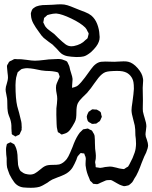

<svg xmlns="http://www.w3.org/2000/svg" viewBox="-20 -818 708 892"><path d="M638 -61Q631 -41 622 -20.5Q613 0 604 12Q598 24 594 29Q582 41 577 43Q575 44 570.5 44.5Q566 45 564 46L556 47Q555 47 546 44Q536 41 524.5 34Q513 27 507 24Q505 23 502.5 21.5Q500 20 497 19Q494 18 488 18.5Q482 19 479 19Q475 19 472.5 20Q470 21 468 22L445 32Q443 33 440.5 34.5Q438 36 434 37Q432 38 428.5 37.5Q425 37 423 37Q421 36 418.5 36.5Q416 37 414 36Q410 34 408 30L399 22L394 9Q382 -17 379 -41Q377 -49 377.5 -58.5Q378 -68 378 -71Q378 -74 378.5 -77.5Q379 -81 378 -85Q378 -88 376 -92.5Q374 -97 373 -99Q373 -103 372 -104Q370 -106 360 -106Q358 -108 355 -107Q354 -107 352 -104.5Q350 -102 349 -101L341 -92Q339 -89 337.5 -84Q336 -79 335 -76Q326 -55 318 -41.5Q310 -28 297 -18Q284 -7 250 5Q241 8 223 16Q210 23 200 31Q176 46 163 50Q142 56 106 54Q86 54 73 49Q57 43 46 28.5Q35 14 24 -8Q15 -32 13 -40Q11 -51 11 -65Q11 -79 11 -83Q10 -90 9 -99.5Q8 -109 8 -121Q8 -131 9 -135Q10 -137 10.5 -142Q11 -147 12 -148Q13 -150 17.5 -152Q22 -154 24 -155Q25 -155 26.5 -156Q28 -157 29 -157Q31 -157 32 -156Q33 -155 34 -154Q36 -153 40.5 -151Q45 -149 47 -147Q47 -146 48 -144Q49 -142 51 -139Q56 -129 59 -115Q62 -99 62 -81Q62 -72 64 -52Q69 -30 76 -23L89 -14Q95 -10 109 -8Q112 -7 119 -7Q132 -7 142 -12.5Q152 -18 165 -29Q181 -43 191 -47Q201 -52 223 -52Q245 -52 255 -54Q274 -59 290 -79Q298 -90 306 -109L317 -135Q329 -169 343 -191Q350 -203 360 -211Q366 -217 366 -217L377 -219Q380 -219 382.5 -220Q385 -221 387 -221Q389 -221 392.5 -219Q396 -217 397 -216Q399 -215 402 -214Q405 -213 407 -211Q409 -209 410.5 -206Q412 -203 413 -201Q414 -200 415.5 -197.5Q417 -195 418 -192Q420 -188 420 -179Q421 -171 421 -153Q421 -136 422 -127Q423 -120 424.5 -107Q426 -94 425 -84Q425 -79 423.5 -73.5Q422 -68 422 -63Q422 -60 424 -52Q424 -43 425 -41Q428 -40 432 -40Q436 -40 439 -39L445 -38Q450 -38 456.5 -39.5Q463 -41 468 -42L488 -44Q499 -45 521 -39Q534 -35 543 -34Q546 -34 550.5 -33Q555 -32 557 -33Q558 -33 561 -35.5Q564 -38 566 -39Q574 -43 575 -44L581 -54L596 -84Q608 -112 610 -127Q612 -141 612 -150Q612 -163 611 -172.5Q610 -182 609 -189Q609 -220 606 -235Q601 -256 599 -263Q591 -291 591 -306Q591 -318 595 -342Q601 -384 602 -405Q602 -426 600 -436Q597 -453 586 -466Q575 -479 559 -484Q543 -490 506 -488Q502 -488 490.5 -487Q479 -486 470 -483Q454 -477 437 -456L417 -429Q404 -409 384 -386Q378 -380 363 -365.5Q348 -351 341 -337Q335 -324 335 -297Q335 -281 333.5 -270Q332 -259 327 -250Q316 -229 305.5 -215Q295 -201 280 -197Q268 -193 267 -193Q264 -193 258 -199Q250 -203 249 -204L247 -212Q243 -227 243 -242Q241 -291 242 -315Q243 -323 244.5 -336.5Q246 -350 246 -358Q246 -371 243 -384Q242 -389 241 -395.5Q240 -402 240 -410Q240 -418 241 -422Q243 -430 247.5 -439.5Q252 -449 253 -452Q254 -454 255.5 -457Q257 -460 257 -462Q257 -465 255.5 -467.5Q254 -470 254 -472Q253 -474 252.5 -476Q252 -478 251 -480Q249 -482 243 -483.5Q237 -485 236 -485Q231 -486 223 -487Q215 -488 211 -488Q191 -488 172 -491L152 -495Q120 -502 99 -501Q84 -499 78 -496Q76 -494 74.5 -492.5Q73 -491 71 -490Q69 -488 66.5 -486Q64 -484 62 -482L59 -472Q54 -458 53 -442Q52 -426 52 -423Q52 -359 60 -325L69 -293Q75 -271 77 -260Q81 -248 81 -224Q80 -221 80.5 -218Q81 -215 80 -213L75 -203Q73 -196 70 -193Q68 -191 63.5 -189.5Q59 -188 57 -187Q56 -186 55 -185Q54 -184 52 -184Q50 -184 49 -185Q48 -186 47 -187Q45 -188 40.5 -190.5Q36 -193 35 -195Q34 -197 34.5 -199.5Q35 -202 34 -204L33 -223Q34 -245 27 -266Q25 -271 21 -281.5Q17 -292 16 -301Q14 -312 14 -334Q14 -352 13 -360Q12 -369 9 -381.5Q6 -394 6 -403Q6 -413 12 -431Q13 -434 15 -442.5Q17 -451 17 -458Q17 -466 15 -480Q13 -494 13 -501Q13 -503 12.5 -507.5Q12 -512 13 -514Q14 -517 15 -518.5Q16 -520 17 -521Q18 -523 20 -527Q22 -531 24 -532Q27 -534 29 -535Q31 -536 32 -536L45 -543Q48 -544 53 -543.5Q58 -543 61 -543Q75 -544 103 -540Q129 -536 142 -536Q158 -536 190 -540Q197 -541 206.5 -542Q216 -543 228 -543L251 -544Q258 -544 268 -542L279 -538Q288 -535 290 -533Q293 -531 295 -525.5Q297 -520 299 -517Q302 -512 303.5 -504Q305 -496 306 -493Q307 -488 311.5 -475Q316 -462 317 -452V-447Q317 -440 316 -433.5Q315 -427 315 -420V-410Q316 -409 318 -411L326 -413Q328 -414 331 -415Q334 -416 336 -417Q342 -420 348.5 -427Q355 -434 357 -436Q369 -449 403 -497Q425 -528 450 -531Q456 -532 469 -532L511 -531Q521 -531 531.5 -532Q542 -533 554 -533Q569 -533 576 -531Q598 -526 619.5 -501.5Q641 -477 644 -454Q645 -451 645 -443Q645 -435 644 -427Q643 -419 643 -410L644 -351Q644 -342 643.5 -326.5Q643 -311 644 -300Q645 -293 648 -283.5Q651 -274 652 -270Q660 -246 660 -231Q660 -225 658 -212.5Q656 -200 656 -193Q656 -184 662 -170Q668 -152 668 -143Q668 -131 659 -109Q652 -97 638 -61ZM383 -276Q383 -278 385 -284Q386 -286 388 -291Q390 -296 392 -299L397 -302Q399 -303 402.5 -306Q406 -309 409 -310H412L423 -309H428Q430 -309 433.5 -306.5Q437 -304 440 -303Q441 -302 444 -300Q447 -298 448 -296Q450 -292 450 -287Q453 -278 453 -276Q453 -273 451 -271Q446 -258 444 -256Q443 -254 437 -251Q435 -250 432.5 -247.5Q430 -245 427 -244Q425 -243 422.5 -243.5Q420 -244 418 -243Q416 -243 412.5 -242.5Q409 -242 407 -243Q405 -243 402 -246Q400 -247 395 -249.5Q390 -252 387 -258Q386 -261 384.5 -267Q383 -273 383 -276ZM369 -556Q359 -553 335 -553Q310 -554 293.5 -557Q277 -560 264 -570Q257 -576 245 -590Q224 -611 224 -611Q218 -616 206 -624Q186 -639 183 -642Q174 -650 162 -668Q144 -692 134.5 -710Q125 -728 124 -746Q124 -748 123.5 -752Q123 -756 124 -759Q125 -764 127.5 -769.5Q130 -775 133 -778L140 -783Q148 -789 162 -792Q174 -795 200 -795Q217 -795 225 -796Q249 -798 263 -798Q279 -798 293.5 -793.5Q308 -789 329 -780Q345 -773 349 -772Q357 -769 375 -762Q393 -755 404 -746Q422 -731 431.5 -706.5Q441 -682 442 -657L443 -646Q443 -633 439 -624Q432 -603 403 -576Q382 -559 369 -556ZM243 -755H237Q227 -755 211 -751Q209 -750 205.5 -749.5Q202 -749 200 -748Q198 -747 189 -738Q185 -736 185 -734Q184 -733 184 -729Q181 -717 181 -714L185 -706Q186 -704 188 -699.5Q190 -695 192 -693Q199 -684 212 -675Q225 -666 232 -660Q232 -660 250 -642Q272 -621 284.5 -612Q297 -603 312 -603L323 -604Q358 -611 377 -632Q379 -634 382 -636Q385 -638 387 -641Q388 -644 391 -657L392 -662Q391 -665 390 -667Q389 -669 388 -670Q382 -684 376 -690Q355 -711 311 -732Q267 -753 243 -755Z"/></svg>

Font: Rubik-Burned
Style: Regular
Weight: 400
Designer: NaN (generative design), Hubert & Fischer (Rubik source font outlines)
Foundry: NaN, Hubert & Fischer
Version: Version 1.000